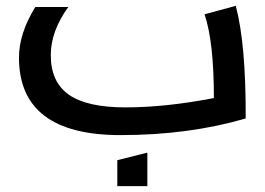

<svg xmlns="http://www.w3.org/2000/svg" viewBox="-20 -452 907 658"><path d="M214 -428Q154 -345 154 -263Q154 -171 216 -127.5Q278 -84 410 -84Q548 -84 713 -116Q713 -309 681 -403L788 -432Q823 -301 822 -46Q627 11 393 11Q45 11 45 -255Q45 -337 101 -428ZM382 186V97L485 71V186Z"/></svg>

Font: LT Superior Semi-bold
Style: Regular
Weight: 600
Designer: Daniel Lyons
Foundry: LyonsType
Version: Version 1.0